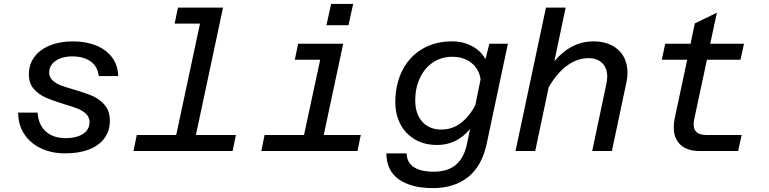

<svg xmlns="http://www.w3.org/2000/svg" viewBox="-20 -774 3940 984"><path d="M73 -197H173Q176 -136 214 -101Q252 -66 317 -66Q355 -66 383 -76.5Q411 -87 425 -105.5Q439 -124 439 -147Q439 -173 421.5 -190Q404 -207 377.5 -217.5Q351 -228 306 -241Q248 -259 213 -274.5Q178 -290 153 -318.5Q128 -347 128 -393Q128 -444 156 -482Q184 -520 235.5 -541Q287 -562 354 -562Q419 -562 471 -541.5Q523 -521 553.5 -481Q584 -441 586 -384H486Q480 -435 443.5 -460Q407 -485 350 -485Q314 -485 287 -474Q260 -463 246 -444.5Q232 -426 232 -402Q232 -379 248.5 -363Q265 -347 290.5 -337Q316 -327 359 -315Q418 -298 454.5 -282Q491 -266 517 -235.5Q543 -205 543 -155Q543 -104 515.5 -66Q488 -28 436.5 -8Q385 12 314 12Q245 12 190.5 -13.5Q136 -39 104.5 -86.5Q73 -134 73 -197Z M681 -82H883L1005 -653H875L892 -735H1123L984 -82H1189L1172 0H664Z M1336 -82H1538L1621 -468H1491L1508 -550H1739L1639 -82H1829L1812 0H1319ZM1677 -754H1790L1766 -645H1653Z M2488 -550H2583L2474 -36Q2450 76 2379.5 133Q2309 190 2198 190Q2088 190 2024.5 145.5Q1961 101 1960 12H2064Q2065 59 2101 82.5Q2137 106 2202 106Q2275 106 2316.5 70.5Q2358 35 2373 -35L2389 -113Q2321 -31 2221 -31Q2154 -31 2105.5 -60Q2057 -89 2031.5 -138.5Q2006 -188 2006 -250Q2006 -342 2042 -413Q2078 -484 2144 -523Q2210 -562 2297 -562Q2354 -562 2399.5 -537.5Q2445 -513 2468 -471ZM2241 -110Q2297 -110 2341 -143Q2385 -176 2416 -235L2443 -368Q2435 -421 2395.5 -452Q2356 -483 2298 -483Q2241 -483 2198 -453.5Q2155 -424 2131.5 -373Q2108 -322 2108 -259Q2108 -214 2124 -180.5Q2140 -147 2170 -128.5Q2200 -110 2241 -110Z M3092 -382Q3092 -425 3066.5 -450.5Q3041 -476 2996 -476Q2940 -476 2888 -439Q2836 -402 2792 -327L2723 0H2622L2778 -735H2879L2821 -460Q2907 -562 3022 -562Q3074 -562 3113.5 -542.5Q3153 -523 3174.5 -486.5Q3196 -450 3196 -402Q3196 -377 3190 -350L3116 0H3015L3088 -346Q3092 -363 3092 -382Z M3433 -121Q3433 -147 3438 -168L3502 -468H3372L3389 -550H3519L3541 -654L3654 -709L3620 -550H3793L3775 -468H3603L3539 -168Q3535 -153 3535 -136Q3535 -110 3551 -96Q3567 -82 3604 -82H3781L3763 0H3567Q3502 0 3467.5 -32Q3433 -64 3433 -121Z"/></svg>

Font: Azeret Mono
Style: Italic
Weight: 400
Italic angle: -12°
Designer: Martin Vácha
Foundry: Displaay
Version: Version 1.000; Glyphs 3.0.3, build 3074